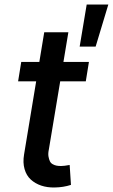

<svg xmlns="http://www.w3.org/2000/svg" viewBox="-20 -818 497 845"><path d="M371.4 -545.5 357.6 -460.2H245L195 -160.2Q191.1 -142 193.4 -129.1Q195.7 -116.1 199.8 -108Q203.8 -99.8 212.2 -95.2Q220.5 -90.6 229 -89Q237.6 -87.4 248.9 -87.4Q262.4 -87.4 286.6 -92L292.3 -4.3Q258.5 6.7 220.2 7.1Q188.2 7.8 161.4 -1.2Q134.6 -10.3 115.4 -27.9Q96.2 -45.5 88.1 -73.9Q79.9 -102.3 85.9 -138.1L139.2 -460.2H59.7L73.5 -545.5H153.1L174.7 -676.1H280.9L259.2 -545.5ZM330.6 -612.9 361.5 -797.9H456.7L400.9 -612.9Z"/></svg>

Font: Karasuma Gothic
Style: Medium Italic
Weight: 500
Italic angle: 9.39998°
Designer: Rasmus Andersson / Ryoko Nishizuka
Foundry: Genbu
Version: Version 1.00